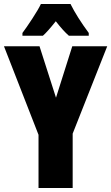

<svg xmlns="http://www.w3.org/2000/svg" viewBox="-20 -947 560 967"><path d="M186 -927Q174 -901 143 -853.5Q112 -806 93 -781V-767H196Q219 -787 261 -840Q298 -792 327 -767H427V-781Q368 -861 335 -927ZM179 -714H0L174 -268V0H346V-274L520 -714H344L262 -455Z"/></svg>

Font: Noto Sans Display Condensed Black
Style: Regular
Weight: 900
Width: 3
Designer: Monotype Design team
Foundry: Monotype Imaging Inc.
Version: 1.000